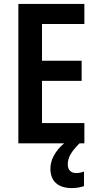

<svg xmlns="http://www.w3.org/2000/svg" viewBox="-20 -734 498 983"><path d="M327 108C327 73 343 44 387 0H412V-104H195V-320H398V-423H195V-611H412V-714H74V0H308C262 39 238 85 238 129C238 193 276 229 348 229C374 229 395 224 410 219V144C400 148 388 152 370 152C343 152 327 136 327 108Z"/></svg>

Font: Noto Sans Khmer Condensed SemiBold
Style: Regular
Weight: 600
Width: 3
Designer: Danh Hong and the Monotype Design Team
Foundry: Monotype Imaging Inc.
Version: Version 2.004